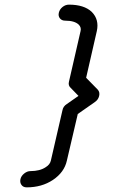

<svg xmlns="http://www.w3.org/2000/svg" viewBox="-20 -753 600 827"><path d="M277 -733Q342 -733 375 -702Q408 -669 397 -619L351 -418Q351 -418 401 -367Q411 -356 407 -339.5Q403 -323 388 -313L315 -262L268 -61Q257 -11 208 22Q160 54 95 54Q80 54 72.5 43.5Q65 33 68 19Q71 5 84 -5.5Q97 -16 111 -16Q152 -16 177 -33Q195 -44 199 -61Q249 -278 249 -278Q252 -295 268 -305L318 -340Q284 -375 284 -375Q273 -385 277 -401L327 -619Q331 -635 319 -647Q301 -664 261 -664Q246 -664 238 -674Q230 -684 233.5 -698.5Q237 -713 249.5 -723Q262 -733 277 -733Z"/></svg>

Font: Brass Mono
Style: Italic
Weight: 400
Italic angle: -13°
Monospace: yes
Version: Version 1.100; ttfautohint (v1.8.3) -l 8 -r 50 -G 200 -x 14 